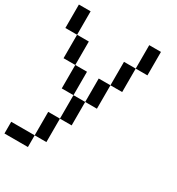

<svg xmlns="http://www.w3.org/2000/svg" viewBox="-212 -1050 1091 1182"><g transform="rotate(30 333.5 -458.5)"><path d="M0 0V-83.3H166.7V0ZM0 -750V-916.7H83.3V-750ZM166.7 -83.3V-250H250V-83.3ZM166.7 -416.7V-583.3H250V-416.7ZM166.7 -583.3H83.3V-750H166.7ZM333.3 -416.7V-250H250V-416.7ZM333.3 -583.3H416.7V-416.7H333.3ZM500 -583.3H416.7V-750H500ZM500 -750V-916.7H583.3V-750Z"/></g></svg>

Font: Galmuri11 Regular
Style: Regular
Weight: 400
Designer: Minseo Lee (Quiple)
Version: Version 2.356;hotconv 1.1.0;makeotfexe 2.6.0 DEVELOPMENT